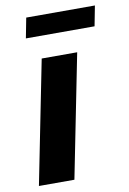

<svg xmlns="http://www.w3.org/2000/svg" viewBox="-83 -775 557 826"><g transform="rotate(-10 195.5 -361.5)"><path d="M74 -635H374L391 -723H91ZM19 0H174L281 -538H126Z"/></g></svg>

Font: AWKNG-Font
Style: Bold Italic
Weight: 700
Italic angle: -11.3°
Designer: Awakening Church
Foundry: Awakening Church
Version: Version 1.700;PS 001.700;hotconv 1.0.88;makeotf.lib2.5.64775